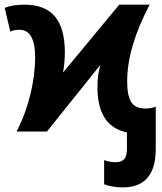

<svg xmlns="http://www.w3.org/2000/svg" viewBox="-30 -566 695 826"><path d="M498 240.2Q455.6 240.2 418 227.1V123Q442.4 131.8 467.8 131.8Q493.2 131.8 504.6 118.4Q516.1 105 516.1 74.2V3.9Q389.2 -22.9 389.2 -189.9Q389.2 -246.6 401.9 -287.1L171.9 0H41Q79.1 -72.3 100.1 -157.2Q121.1 -242.2 121.1 -319.8Q121.1 -438 53.2 -438Q32.2 -438 14.2 -430.2L-9.8 -532.2Q23.4 -545.9 75.2 -545.9Q163.6 -545.9 206.3 -495.1Q249 -444.3 249 -340.8Q249 -296.9 241.2 -253.9L482.9 -545.9H613.8Q517.1 -362.3 517.1 -215.8Q517.1 -153.8 534.7 -126.5Q552.2 -99.1 596.2 -99.1Q619.1 -99.1 640.1 -106.9V74.2Q640.1 240.2 498 240.2Z"/></svg>

Font: NotoSans-Bold
Style: Bold
Weight: 700
Designer: Monotype Design team
Foundry: Monotype Imaging Inc.
Version: Version 1.04